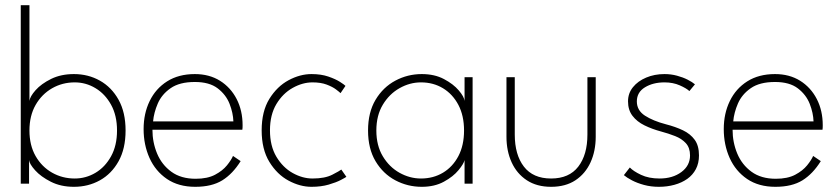

<svg xmlns="http://www.w3.org/2000/svg" viewBox="-20 -708 3230 740"><path d="M60 0V-688H93.5V-319Q95.5 -336 117.2 -360.5Q139 -385 177 -403.8Q215 -422.5 265 -422.5Q320 -422.5 365 -397.2Q410 -372 437 -323.5Q464 -275 464 -205Q464 -135 437 -86.5Q410 -38 365 -13Q320 12 265 12Q214.5 12 176 -7.5Q137.5 -27 115.5 -51.5Q93.5 -76 92 -91V0ZM431 -205Q431 -263 408 -304.5Q385 -346 348 -368.2Q311 -390.5 268 -390.5Q220.5 -390.5 180.8 -367.8Q141 -345 117.2 -303.5Q93.5 -262 93.5 -205Q93.5 -148 117.2 -106.5Q141 -65 180.8 -42.5Q220.5 -20 268 -20Q311 -20 348 -42Q385 -64 408 -105.5Q431 -147 431 -205Z M567.5 -208Q567.5 -159.5 585.5 -116.2Q603.5 -73 640.5 -46Q677.5 -19 734 -19Q779.5 -19 808.8 -34.5Q838 -50 854.8 -70.8Q871.5 -91.5 878 -107L907.5 -87Q877 -38 836.8 -13Q796.5 12 732.5 12Q668 12 623.5 -18.2Q579 -48.5 556.2 -99.2Q533.5 -150 533.5 -210.5Q533.5 -270.5 556.8 -318.5Q580 -366.5 624.2 -394.5Q668.5 -422.5 731 -422.5Q786.5 -422.5 827.8 -396.8Q869 -371 892 -326.5Q915 -282 915 -225Q915 -220.5 914.8 -215.5Q914.5 -210.5 914 -208ZM879.5 -240Q878.5 -272.5 864.8 -307.8Q851 -343 819 -367.5Q787 -392 731 -392Q672 -392 637.8 -368.2Q603.5 -344.5 588.2 -309.2Q573 -274 570 -240Z M1184.5 -20Q1232.5 -20 1261 -34.8Q1289.5 -49.5 1295.5 -54.5L1315 -26.5Q1312 -24 1294 -14.5Q1276 -5 1246.8 3.5Q1217.5 12 1180.5 12Q1136.5 12 1092.2 -11.8Q1048 -35.5 1018.2 -84Q988.5 -132.5 988.5 -205.5Q988.5 -279 1018.2 -327Q1048 -375 1092.2 -398.8Q1136.5 -422.5 1180.5 -422.5Q1217.5 -422.5 1245.2 -413Q1273 -403.5 1290.2 -392.5Q1307.5 -381.5 1311.5 -377L1292.5 -349Q1288 -353.5 1274.8 -363.5Q1261.5 -373.5 1239 -382Q1216.5 -390.5 1184.5 -390.5Q1146 -390.5 1108 -369.2Q1070 -348 1045.2 -306.8Q1020.5 -265.5 1020.5 -205.5Q1020.5 -145.5 1045.2 -104Q1070 -62.5 1108 -41.2Q1146 -20 1184.5 -20Z M1770.5 0V-91Q1767.5 -77 1747.2 -52.2Q1727 -27.5 1691 -7.8Q1655 12 1605.5 12Q1551 12 1503.8 -13Q1456.5 -38 1427.5 -86.5Q1398.5 -135 1398.5 -205Q1398.5 -275 1427.5 -323.5Q1456.5 -372 1503.8 -397.2Q1551 -422.5 1605.5 -422.5Q1655 -422.5 1691.2 -403.2Q1727.5 -384 1748.2 -359.5Q1769 -335 1770.5 -319V-410.5H1801.5V0ZM1430.5 -205Q1430.5 -147 1455.5 -105.5Q1480.5 -64 1520 -42Q1559.5 -20 1602.5 -20Q1650 -20 1687.5 -42.5Q1725 -65 1746.8 -106.5Q1768.5 -148 1768.5 -205Q1768.5 -262 1746.8 -303.5Q1725 -345 1687.5 -367.8Q1650 -390.5 1602.5 -390.5Q1559.5 -390.5 1520 -368.2Q1480.5 -346 1455.5 -304.5Q1430.5 -263 1430.5 -205Z M1964 -189.5Q1964 -111.5 1999.2 -65.8Q2034.5 -20 2104 -20Q2173.5 -20 2208.8 -65.8Q2244 -111.5 2244 -189.5V-410.5H2276V-181Q2276 -126 2256 -82.2Q2236 -38.5 2197.8 -13.2Q2159.5 12 2104 12Q2049 12 2010.5 -13.2Q1972 -38.5 1952 -82.2Q1932 -126 1932 -181V-410.5H1964Z M2541 -422.5Q2566.5 -422.5 2589.5 -416.2Q2612.5 -410 2630.5 -400.8Q2648.5 -391.5 2658.5 -383L2637 -357Q2626 -367.5 2600 -379Q2574 -390.5 2541 -390.5Q2497 -390.5 2465.8 -371.5Q2434.5 -352.5 2434.5 -317Q2434.5 -282.5 2465.8 -262.2Q2497 -242 2546.5 -229Q2583.5 -219.5 2612.2 -205.8Q2641 -192 2657.5 -169.2Q2674 -146.5 2674 -109Q2674 -79 2662 -56.2Q2650 -33.5 2628.8 -18.5Q2607.5 -3.5 2579.5 4.2Q2551.5 12 2519.5 12Q2489 12 2462.2 4.8Q2435.5 -2.5 2415.5 -13Q2395.5 -23.5 2384.5 -33L2407.5 -62.5Q2420.5 -48.5 2450.5 -34.2Q2480.5 -20 2522 -20Q2572.5 -20 2606 -44.8Q2639.5 -69.5 2639.5 -109Q2639.5 -138.5 2623.5 -156Q2607.5 -173.5 2582 -183.5Q2556.5 -193.5 2528.5 -201Q2493 -210.5 2464 -224.8Q2435 -239 2417.8 -261.5Q2400.5 -284 2400.5 -317.5Q2400.5 -348.5 2419.5 -372Q2438.5 -395.5 2470.5 -409Q2502.5 -422.5 2541 -422.5Z M2803.5 -208Q2803.5 -159.5 2821.5 -116.2Q2839.5 -73 2876.5 -46Q2913.5 -19 2970 -19Q3015.5 -19 3044.8 -34.5Q3074 -50 3090.8 -70.8Q3107.5 -91.5 3114 -107L3143.5 -87Q3113 -38 3072.8 -13Q3032.5 12 2968.5 12Q2904 12 2859.5 -18.2Q2815 -48.5 2792.2 -99.2Q2769.5 -150 2769.5 -210.5Q2769.5 -270.5 2792.8 -318.5Q2816 -366.5 2860.2 -394.5Q2904.5 -422.5 2967 -422.5Q3022.5 -422.5 3063.8 -396.8Q3105 -371 3128 -326.5Q3151 -282 3151 -225Q3151 -220.5 3150.8 -215.5Q3150.5 -210.5 3150 -208ZM3115.5 -240Q3114.5 -272.5 3100.8 -307.8Q3087 -343 3055 -367.5Q3023 -392 2967 -392Q2908 -392 2873.8 -368.2Q2839.5 -344.5 2824.2 -309.2Q2809 -274 2806 -240Z"/></svg>

Font: League Spartan Extralight
Style: Regular
Weight: 200
Foundry: The League of Moveable Type
Version: Version 2.300; ttfautohint (v1.8.3)